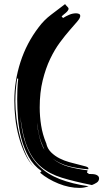

<svg xmlns="http://www.w3.org/2000/svg" viewBox="-20 -836 504 938"><path d="M415 14H419Q425 14 433 14.5Q441 15 447.5 17Q454 19 459 23.5Q464 28 464 35Q464 49 452 56.5Q440 64 429 68Q344 51 283 32.5Q222 14 180.5 -21Q139 -56 114.5 -114Q90 -172 79 -268Q86 -184 108.5 -124.5Q131 -65 171 -25Q211 15 271 38.5Q331 62 413 74Q391 82 369 82Q318 82 266 61Q214 40 176 8L183 0Q144 -27 120.5 -69Q97 -111 84.5 -159Q72 -207 68 -257Q64 -307 64 -351Q64 -376 65 -401Q66 -426 69 -451L64 -453Q55 -397 55 -341Q55 -304 60.5 -258.5Q66 -213 78 -167Q90 -121 108 -80Q125 -42 149 -16Q121 -45 103 -83Q84 -123 72 -167.5Q60 -212 55 -257Q50 -302 50 -344Q50 -440 80 -533Q110 -626 169 -703Q195 -738 229.5 -764Q264 -790 298 -816Q301 -811 308 -804.5Q315 -798 315 -793Q315 -789 311 -783.5Q307 -778 301 -773Q295 -768 289.5 -763.5Q284 -759 281 -756L288 -748Q302 -757 318.5 -764Q335 -771 352 -771Q358 -771 365 -768.5Q372 -766 372 -758Q372 -748 357.5 -731Q343 -714 321 -689Q299 -664 273 -629Q247 -594 225 -548Q203 -502 188.5 -443Q174 -384 174 -311Q174 -267 181 -223Q188 -179 205 -138L207 -134L206 -135Q212 -109 230 -91.5Q248 -74 270.5 -62.5Q293 -51 318 -44Q343 -37 364 -32Q385 -27 398.5 -23Q412 -19 412 -13L411 -9Q365 -12 319.5 -23Q274 -34 236 -62Q272 -33 317.5 -21Q363 -9 408 -4L405 7ZM172 -169Q181 -132 197 -104Q195 -110 192.5 -116Q190 -122 187 -127L188 -126Q176 -152 170 -181Q164 -209 161 -237Q163 -206 172 -169Z"/></svg>

Font: Finger Paint
Style: Regular
Weight: 400
Designer: Ralph du Carrois
Foundry: Ralph du Carrois
Version: Version 1.002